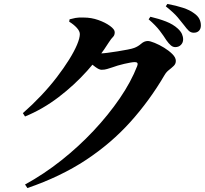

<svg xmlns="http://www.w3.org/2000/svg" viewBox="-20 -878 1040 974"><path d="M869 -639Q857 -639 846.5 -648Q836 -657 824 -674Q811 -695 790.5 -722Q770 -749 734 -780L743 -793Q786 -783 822 -769Q858 -755 882 -733Q897 -719 903 -705.5Q909 -692 909 -678Q909 -662 898 -650.5Q887 -639 869 -639ZM107 58Q202 6 290.5 -64Q379 -134 454.5 -214.5Q530 -295 587.5 -379Q645 -463 676 -543Q684 -563 664 -563Q656 -563 641.5 -560.5Q627 -558 610 -554Q593 -550 577.5 -545.5Q562 -541 552 -537Q536 -532 523.5 -528Q511 -524 495 -524Q483 -524 463.5 -538.5Q444 -553 423 -571L442 -610Q458 -608 468.5 -607.5Q479 -607 490 -607Q501 -607 525 -610Q549 -613 576.5 -617.5Q604 -622 627.5 -626.5Q651 -631 661 -635Q680 -642 696 -656Q712 -670 730 -670Q741 -670 764.5 -660.5Q788 -651 812.5 -636Q837 -621 854.5 -603.5Q872 -586 872 -569Q872 -554 861 -543.5Q850 -533 836.5 -522.5Q823 -512 814 -496Q739 -368 641.5 -259.5Q544 -151 416 -66.5Q288 18 119 76ZM96 -304Q144 -346 188 -392.5Q232 -439 268 -486Q304 -533 330.5 -575.5Q357 -618 371 -651.5Q385 -685 385 -705Q385 -720 369.5 -737Q354 -754 331 -768L333 -780Q347 -784 363 -787Q379 -790 405 -789Q443 -789 478.5 -776.5Q514 -764 538 -746.5Q562 -729 562 -715Q562 -699 553.5 -691Q545 -683 532 -663Q487 -591 422 -518.5Q357 -446 277 -385Q197 -324 107 -287ZM963 -712Q948 -712 937.5 -722Q927 -732 913 -751Q900 -768 881 -790.5Q862 -813 821 -846L829 -858Q873 -850 908 -838.5Q943 -827 964 -811Q983 -798 991 -782.5Q999 -767 999 -749Q999 -732 989.5 -722Q980 -712 963 -712Z"/></svg>

Font: Noto Serif SC ExtraLight ExtraBold
Style: Regular
Weight: 800
Version: Version 2.002-H1;hotconv 1.1.0;makeotfexe 2.6.0